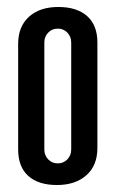

<svg xmlns="http://www.w3.org/2000/svg" viewBox="-20 -520 331 550"><path d="M32 -92V-394Q32 -444 63 -472Q94 -500 147 -500Q200 -500 229.5 -474Q259 -448 259 -398V-96Q259 -46 227.5 -18Q196 10 143 10Q90 10 61 -16Q32 -42 32 -92ZM107 -398V-92Q107 -75 118 -63.5Q129 -52 145.5 -52Q162 -52 173 -63.5Q184 -75 184 -92V-398Q184 -415 173 -426.5Q162 -438 145.5 -438Q129 -438 118 -426.5Q107 -415 107 -398Z"/></svg>

Font: Medula One
Style: Regular
Weight: 400
Designer: Luciano Vergara
Foundry: Luciano Vergara
Version: Version 1.002